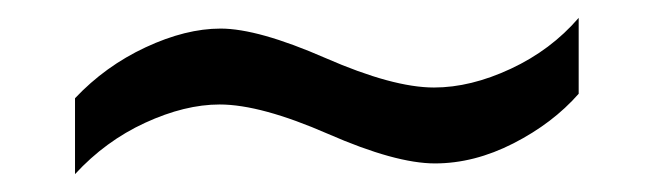

<svg xmlns="http://www.w3.org/2000/svg" viewBox="-20 -406 729 215"><path d="M628 -301Q599 -268 555 -245.5Q511 -223 467 -223Q423 -223 347.5 -256Q272 -289 226 -289Q187 -289 142.5 -268.5Q98 -248 64 -211V-296Q98 -332 143 -353Q188 -374 227 -374Q269 -374 344.5 -341Q420 -308 466 -308Q507 -308 552 -329Q597 -350 628 -386Z"/></svg>

Font: Chivo
Style: Regular
Weight: 400
Designer: Hector Gatti
Foundry: Omnibus-Type
Version: Version 1.007;PS 001.007;hotconv 1.0.88;makeotf.lib2.5.64775